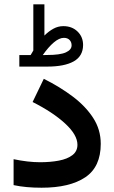

<svg xmlns="http://www.w3.org/2000/svg" viewBox="-20 -878 534 897"><path d="M123 -620.6Q126.5 -626 129.6 -631.6Q132.8 -637.2 135.7 -642.1V-857.9H187.5V-711.9Q207.5 -731.9 229.5 -743.9Q251.5 -755.9 275.9 -755.9Q316.4 -755.9 342.3 -730.7Q368.2 -705.6 368.2 -667.5Q367.7 -615.7 324.5 -591.3Q281.2 -566.9 200.7 -566.9H70.3V-620.6ZM200.2 -621.1Q261.2 -621.1 287.8 -633.3Q314.5 -645.5 314.5 -666Q314.5 -681.6 304.9 -691.4Q295.4 -701.2 278.3 -701.2Q256.8 -701.2 231.4 -679.7Q206.1 -658.2 179.7 -620.6ZM167 -120.1Q215.8 -120.1 255.4 -127.7Q294.9 -135.3 318.4 -153.3Q341.8 -171.4 341.8 -201.7Q341.8 -248 284.2 -301Q226.6 -354 132.3 -401.4L184.6 -509.8Q259.3 -472.7 319.6 -427.2Q379.9 -381.8 415.3 -327.1Q450.7 -272.5 450.7 -206.1Q450.7 -98.1 378.2 -49.6Q305.7 -1 174.3 -1Q137.7 -1 105.5 -3.9Q73.2 -6.8 43.5 -13.2V-134.3Q111.3 -120.1 167 -120.1Z"/></svg>

Font: Vazirmatn UI SemiBold
Style: Regular
Weight: 600
Designer: Saber Rastikerdar
Foundry: Saber Rastikerdar
Version: Version 33.003